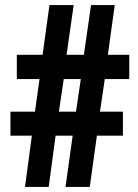

<svg xmlns="http://www.w3.org/2000/svg" viewBox="-20 -733 542 753"><path d="M391 -423 372 -295H462V-201H360L332 0H237L265 -201H198L171 0H78L105 -201H21V-295H117L135 -423H46V-518H147L174 -713H269L241 -518H309L337 -713H430L403 -518H487V-423ZM211 -295H278L297 -423H230Z"/></svg>

Font: Noto Sans Gujarati UI ExtraCondensed
Style: Bold
Weight: 700
Width: 2
Designer: Jelle Bosma - Monotype Design Team, Universal Thirst
Foundry: Monotype Imaging Inc.
Version: Version 2.106; ttfautohint (v1.8.4.7-5d5b)